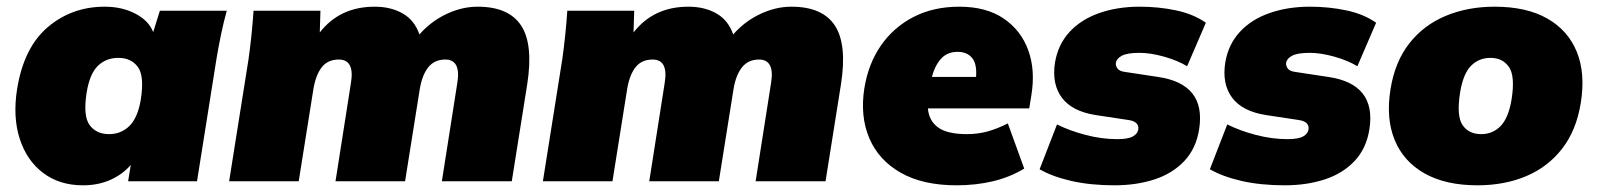

<svg xmlns="http://www.w3.org/2000/svg" viewBox="-20 -542 4777 574"><path d="M228 12Q158 12 109 -25Q60 -62 39 -127Q18 -192 31 -275Q51 -400 123 -461Q195 -522 293 -522Q345 -522 385 -501Q425 -480 438 -446L458 -510H658Q648 -474 640.5 -437.5Q633 -401 627 -365L569 0H363L371 -49Q347 -21 310.5 -4.5Q274 12 228 12ZM306 -141Q342 -141 367 -165.5Q392 -190 401 -245Q412 -315 392 -342Q372 -369 334 -369Q297 -369 272.5 -345Q248 -321 239 -265Q228 -195 248 -168Q268 -141 306 -141Z M665 0 723 -365Q733 -436 738 -510H938L936 -445Q996 -522 1100 -522Q1148 -522 1183.5 -502Q1219 -482 1234 -439Q1268 -478 1314.5 -500Q1361 -522 1408 -522Q1501 -522 1538 -465.5Q1575 -409 1556 -289L1510 0H1301L1347 -293Q1359 -364 1311 -364Q1279 -364 1260.5 -341Q1242 -318 1235 -276L1191 0H983L1029 -293Q1041 -364 993 -364Q960 -364 942 -341Q924 -318 917 -276L873 0Z M1603 0 1661 -365Q1671 -436 1676 -510H1876L1874 -445Q1934 -522 2038 -522Q2086 -522 2121.5 -502Q2157 -482 2172 -439Q2206 -478 2252.5 -500Q2299 -522 2346 -522Q2439 -522 2476 -465.5Q2513 -409 2494 -289L2448 0H2239L2285 -293Q2297 -364 2249 -364Q2217 -364 2198.5 -341Q2180 -318 2173 -276L2129 0H1921L1967 -293Q1979 -364 1931 -364Q1898 -364 1880 -341Q1862 -318 1855 -276L1811 0Z M2840 12Q2739 12 2673 -25.5Q2607 -63 2579 -128.5Q2551 -194 2564 -278Q2576 -352 2614 -406.5Q2652 -461 2711.5 -491.5Q2771 -522 2848 -522Q2928 -522 2980 -487Q3032 -452 3054 -392Q3076 -332 3063 -255L3057 -218H2754Q2757 -181 2784.5 -161Q2812 -141 2871 -141Q2902 -141 2930.5 -148.5Q2959 -156 2993 -173L3042 -38Q2999 -12 2948 0Q2897 12 2840 12ZM2843 -387Q2811 -387 2792.5 -365.5Q2774 -344 2766 -312H2898Q2901 -351 2886 -369Q2871 -387 2843 -387Z M3312 12Q3240 12 3183 -1Q3126 -14 3088 -36L3140 -170Q3178 -151 3226 -138.5Q3274 -126 3320 -126Q3352 -126 3366.5 -134Q3381 -142 3383 -155Q3386 -178 3355 -183L3256 -198Q3185 -209 3154.5 -250Q3124 -291 3134 -355Q3143 -409 3177.5 -446.5Q3212 -484 3266.5 -503Q3321 -522 3387 -522Q3444 -522 3496 -511Q3548 -500 3585 -474L3529 -344Q3501 -361 3460.5 -372.5Q3420 -384 3387 -384Q3350 -384 3334 -375.5Q3318 -367 3316 -354Q3315 -345 3321 -337Q3327 -329 3343 -327L3442 -312Q3586 -291 3565 -156Q3556 -98 3520.5 -60.5Q3485 -23 3431 -5.5Q3377 12 3312 12Z M3821 12Q3749 12 3692 -1Q3635 -14 3597 -36L3649 -170Q3687 -151 3735 -138.5Q3783 -126 3829 -126Q3861 -126 3875.5 -134Q3890 -142 3892 -155Q3895 -178 3864 -183L3765 -198Q3694 -209 3663.5 -250Q3633 -291 3643 -355Q3652 -409 3686.5 -446.5Q3721 -484 3775.5 -503Q3830 -522 3896 -522Q3953 -522 4005 -511Q4057 -500 4094 -474L4038 -344Q4010 -361 3969.5 -372.5Q3929 -384 3896 -384Q3859 -384 3843 -375.5Q3827 -367 3825 -354Q3824 -345 3830 -337Q3836 -329 3852 -327L3951 -312Q4095 -291 4074 -156Q4065 -98 4029.5 -60.5Q3994 -23 3940 -5.5Q3886 12 3821 12Z M4397 12Q4302 12 4239 -23.5Q4176 -59 4149.5 -123.5Q4123 -188 4137 -275Q4150 -357 4193 -412Q4236 -467 4302 -494.5Q4368 -522 4448 -522Q4544 -522 4606 -486.5Q4668 -451 4694 -387Q4720 -323 4706 -235Q4693 -153 4650.5 -98Q4608 -43 4543 -15.5Q4478 12 4397 12ZM4408 -141Q4443 -141 4466.5 -165.5Q4490 -190 4499 -245Q4510 -315 4491 -342Q4472 -369 4436 -369Q4401 -369 4377.5 -345Q4354 -321 4345 -265Q4334 -195 4352.5 -168Q4371 -141 4408 -141Z"/></svg>

Font: Winston Black
Style: Italic
Weight: 900
Italic angle: -9°
Designer: Original fonts by Vernon Adams / Changes by Cristiano Sobral
Foundry: VOriginal fonts by Vernon Adams / Changes by Cristiano Sobral
Version: Version 2.503;July 17, 2020;FontCreator 13.0.0.2655 64-bit